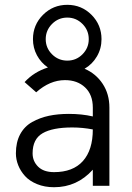

<svg xmlns="http://www.w3.org/2000/svg" viewBox="-20 -782 556 808"><path d="M132.3 -393.6 83.5 -436.5Q123 -479.5 181.6 -498Q152.3 -518.1 135.5 -549.3Q118.7 -580.6 118.7 -617.2Q118.7 -677.2 160.9 -719.5Q203.1 -761.7 263.2 -761.7Q323.2 -761.7 365.2 -719.5Q407.2 -677.2 407.2 -617.2Q407.2 -577.6 387.9 -544.7Q368.7 -511.7 335.9 -492.7Q383.8 -472.2 412.1 -429.2Q440.4 -386.2 440.4 -329.1V0H370.6V-67.9Q304.2 5.9 207.5 5.9Q168 5.9 136.2 -7.1Q104.5 -20 85.4 -41Q66.4 -62 56.6 -86.7Q46.9 -111.3 46.9 -136.7Q46.9 -183.6 64.9 -217Q83 -250.5 115.5 -268.6Q147.9 -286.6 185.8 -294.7Q223.6 -302.7 270 -302.7Q324.7 -302.7 370.6 -292V-329.1Q370.6 -383.3 338.1 -414.1Q305.7 -444.8 253.4 -444.8Q189.9 -444.8 132.3 -393.6ZM263.2 -708Q225.6 -708 199 -681.2Q172.4 -654.3 172.4 -617.2Q172.4 -580.1 199 -553.5Q225.6 -526.9 263.2 -526.9Q300.8 -526.9 327.1 -553.5Q353.5 -580.1 353.5 -617.2Q353.5 -654.8 326.9 -681.4Q300.3 -708 263.2 -708ZM207.5 -57.6Q287.1 -57.6 328.9 -104.2Q370.6 -150.9 370.6 -237.3Q327.1 -245.6 284.2 -245.6Q201.2 -245.6 159.2 -221.2Q117.2 -196.8 117.2 -136.7Q117.2 -103.5 140.4 -80.6Q163.6 -57.6 207.5 -57.6Z"/></svg>

Font: LilGrotesk
Style: Regular
Weight: 400
Designer: BSozoo
Foundry: BSozoo
Version: Version 1.004;PS 001.004;hotconv 1.0.70;makeotf.lib2.5.58329